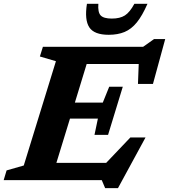

<svg xmlns="http://www.w3.org/2000/svg" viewBox="-44 -955 896 1018"><path d="M513.5 42.5 495.5 0H-24.5L-9 -51.5L82 -77.5L252.5 -630.5L167.5 -655.5L183.5 -707H715L773 -748H832L767 -510H687.5L691.5 -615.5H415.5L353 -411H501L535 -495H607L529 -240H457L475 -326H327L255 -91.5H519L647 -226H727.5L581.5 42.5ZM549 -856.5Q592 -856.5 618.2 -873.2Q644.5 -890 668.5 -935H738Q710.5 -872 681.5 -836.2Q652.5 -800.5 616.5 -785.5Q580.5 -770.5 532.5 -770.5Q455.5 -770.5 429.5 -810Q403.5 -849.5 417 -935H477.5Q474 -890 489.8 -873.2Q505.5 -856.5 549 -856.5Z"/></svg>

Font: Newsreader Caption SemiBold
Style: Italic
Weight: 600
Italic angle: -17°
Designer: Hugues Gentile
Foundry: Production Type
Version: Version 1.001